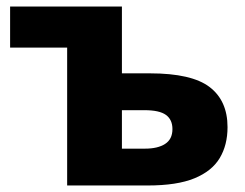

<svg xmlns="http://www.w3.org/2000/svg" viewBox="-20 -569 751 589"><path d="M354 -549V-344H440Q568 -344 623 -302Q678 -260 678 -179Q678 -124 654 -84Q630 -44 576.5 -22Q523 0 433 0H186V-423H11V-549ZM423 -231H354V-113H425Q464 -113 486.5 -127.5Q509 -142 509 -173Q509 -202 489 -216.5Q469 -231 423 -231Z"/></svg>

Font: Noto Sans ExtraBold
Style: Regular
Weight: 800
Designer: Monotype Design Team
Foundry: Monotype Imaging Inc.
Version: Version 2.007